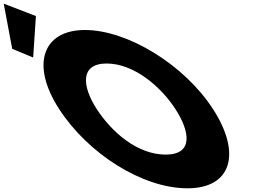

<svg xmlns="http://www.w3.org/2000/svg" viewBox="-495 -1002 1487 1037"><path d="M-429.1 -738.3 -315.9 -691.3 -301 -915.2 -474.9 -982.4ZM-175.6 -413C-19.5 -172 273.6 15 517.6 15C754.6 15 811.5 -172 655.4 -413C499.3 -654 192.8 -840 -36.2 -840C-263.2 -840 -331.7 -654 -175.6 -413ZM27.4 -413C-52.3 -536 -63.9 -659 81.1 -659C227.1 -659 372.7 -536 452.4 -413C532.1 -290 549.8 -167 399.8 -167C245.8 -167 107.1 -290 27.4 -413Z"/></svg>

Font: Hussar
Style: BdOpOblSeven
Weight: 700
Foundry: Cannot Into Space Fonts
Version: Version 2.00